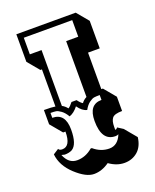

<svg xmlns="http://www.w3.org/2000/svg" viewBox="-142 -782 746 924"><g transform="rotate(-20 231.5 -320.0)"><path d="M410 -499H350V-312H358L408 -252V-179Q369 -179 357.5 -165Q346 -151 346 -120V-105Q353 -105 358 -113L386 -95L436 -35Q430 12 402 36Q374 60 334.5 60Q295 60 257 33Q219 60 178.5 60Q138 60 86 12Q34 -36 28 -95L56 -113Q60 -104 75 -104Q118 -104 118 -179H106L56 -239V-312Q97 -312 114 -309V-499H106L56 -559V-700H360L410 -640ZM170 -279Q180 -285 194 -303H220Q233 -285 244 -279Q254 -293 270 -301V-587H332V-672H84V-587H144V-301Q158 -294 170 -279ZM210 -61Q246 -30 289.5 -30Q333 -30 353 -80Q346 -76 337 -76Q267 -76 267 -179Q267 -263 333 -263V-288Q314 -288 304 -286.5Q294 -285 279 -274Q264 -263 252 -241Q228 -246 207 -276Q186 -249 162 -241Q149 -263 134 -274Q119 -285 109 -286.5Q99 -288 81 -288V-263Q147 -263 147 -179Q147 -103 115 -84Q100 -76 77 -76L61 -80Q81 -30 124.5 -30Q168 -30 204 -61Z"/></g></svg>

Font: Ewert
Style: Regular
Weight: 400
Designer: Johan Kallas, Mihkel Virkus
Foundry: Johan Kallas, Mihkel Virkus
Version: Version 1.001